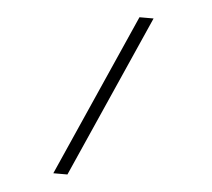

<svg xmlns="http://www.w3.org/2000/svg" viewBox="-43 -564 672 610"><g transform="rotate(5 293.0 -259.0)"><path d="M148.4 0 377.9 -517.6H422.9L193.4 0Z"/></g></svg>

Font: Cascadia Code NF ExtraLight
Style: Regular
Weight: 200
Monospace: yes
Designer: Aaron Bell
Foundry: Saja Typeworks
Version: Version 2404.023; ttfautohint (v1.8.4)